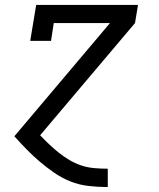

<svg xmlns="http://www.w3.org/2000/svg" viewBox="-20 -550 640 775"><path d="M414 205Q375 205 336.5 200.5Q298 196 263.5 182Q229 168 198.5 147Q168 126 140.5 102.5Q113 79 87.5 53Q62 27 38 0L424 -457H197L186 -385H102L126 -530H537L525 -457L142 -4Q160 15 178.5 32.5Q197 50 217 66Q237 82 259.5 95.5Q282 109 307 117.5Q332 126 359.5 128.5Q387 131 414 131H415V205Z"/></svg>

Font: Iosevka Slab Extended Oblique
Style: Regular
Weight: 400
Width: 7
Italic angle: -9°
Monospace: yes
Designer: Belleve Invis
Foundry: Belleve Invis
Version: Version 11.1.0; ttfautohint (v1.8.3)